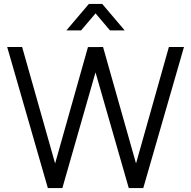

<svg xmlns="http://www.w3.org/2000/svg" viewBox="-20 -960 976 980"><path d="M319 -805 433.7 -940H501.7L616.3 -805H541.3L467.7 -891.7L394 -805ZM224.3 0 16.7 -720H93L261.3 -125.7L429 -719.7L506 -720L674.3 -125.7L842 -720H919L711.3 0H637.3L467.5 -590.7L298.3 0Z"/></svg>

Font: Manrope ExtraLight
Style: Regular
Weight: 200
Designer: Mikhail Sharanda
Foundry: Mikhail Sharanda
Version: Version 4.505